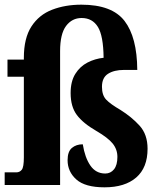

<svg xmlns="http://www.w3.org/2000/svg" viewBox="-21 -791 684 821"><path d="M426 10Q343 10 305.5 -23.5Q268 -57 268 -106Q268 -143 286.5 -158.5Q305 -174 333 -174Q342 -117 365.5 -83Q389 -49 429 -49Q452 -49 466.5 -67Q481 -85 481 -120Q481 -152 461 -177Q441 -202 391 -231Q334 -264 307.5 -299.5Q281 -335 281 -393Q281 -443 301 -475Q321 -507 353 -523.5Q385 -540 422 -544Q421 -638 397.5 -676Q374 -714 328 -714Q287 -714 261.5 -680Q236 -646 236 -572V0H-1V-54H49Q63 -54 72 -65Q81 -76 81 -118V-463H11V-536H81V-544Q81 -628 113.5 -678Q146 -728 202 -749.5Q258 -771 327 -771Q458 -771 511.5 -701.5Q565 -632 566 -492H509Q467 -492 441 -475.5Q415 -459 415 -420Q415 -384 433 -365Q451 -346 494 -321Q542 -291 576 -253.5Q610 -216 610 -155Q610 -74 561.5 -32Q513 10 426 10Z"/></svg>

Font: Noto Serif Lao Condensed ExtraBold
Style: Regular
Weight: 800
Width: 3
Designer: Monotype Design Team
Foundry: Monotype Imaging Inc.
Version: Version 2.003; ttfautohint (v1.8.4.7-5d5b)